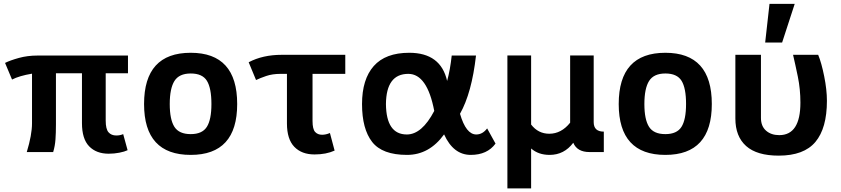

<svg xmlns="http://www.w3.org/2000/svg" viewBox="-20 -807 4462 1019"><path d="M557.1 8.8Q491.2 8.8 453.1 -30.5Q415 -69.8 415 -153.8V-418H276.9V-147Q276.9 -102.1 274.4 -67.1Q272 -32.2 262.2 0H122.1Q149.9 -91.3 149.9 -152.8V-416Q82.5 -404.8 43.9 -384.8L6.8 -473.1Q34.2 -486.8 80.1 -499.5Q126 -512.2 179.2 -512.2H659.2V-418H541V-167Q541 -122.1 555.9 -105Q570.8 -87.9 597.2 -87.9Q617.2 -87.9 633.8 -95.2L657.2 -9.8Q641.1 -2 613.5 3.4Q585.9 8.8 557.1 8.8Z M992.2 15.1Q744.6 15.1 744.6 -254.9Q744.6 -526.9 992.2 -526.9Q1238.8 -526.9 1238.8 -254.9Q1238.8 15.1 992.2 15.1ZM992.2 -95.2Q1053.2 -95.2 1077.6 -133.5Q1102.1 -171.9 1102.1 -254.9Q1102.1 -339.4 1078.1 -378.2Q1054.2 -417 992.2 -417Q930.7 -417 905.8 -377.2Q880.9 -337.4 880.9 -254.9Q880.9 -172.9 905.5 -134Q930.2 -95.2 992.2 -95.2Z M1649.4 12.7Q1581.1 12.7 1542 -27.8Q1502.9 -68.4 1502.9 -151.9V-415H1469.7Q1425.8 -415 1393.1 -403.8Q1360.4 -392.6 1338.9 -382.3L1299.8 -476.6Q1374.5 -516.1 1475.6 -516.1H1812.5V-415H1638.7V-165Q1638.7 -122.1 1652.3 -106.9Q1666 -91.8 1689.5 -91.8Q1709.5 -91.8 1731 -101.1L1755.9 -7.8Q1710.9 12.7 1649.4 12.7Z M1901.4 -254.9Q1901.4 -386.2 1963.6 -456.5Q2025.9 -526.9 2151.9 -526.9Q2319.3 -526.9 2353 -377.4Q2369.1 -435.5 2377.4 -512.2H2506.3Q2483.9 -314 2421.4 -203.1Q2453.1 -93.3 2507.8 -93.3Q2541 -93.3 2565.4 -125.5L2609.9 -44.9Q2565.9 15.1 2478.5 15.1Q2386.2 15.1 2336.9 -93.8Q2258.3 15.1 2140.1 15.1Q2008.8 15.1 1955.1 -53.7Q1901.4 -122.6 1901.4 -254.9ZM2284.7 -218.3Q2247.1 -415 2147 -415Q2029.8 -415 2028.3 -254.9Q2029.8 -93.3 2139.2 -93.3Q2219.2 -93.3 2284.7 -218.3Z M2798.8 192.9H2672.9V-512.7H2798.8V-146Q2836.4 -97.2 2895 -97.2Q2959 -97.2 3005.9 -155.8V-512.7H3130.9V-158.7Q3130.9 -108.4 3184.6 -108.4V0H3108.9Q3043 0 3022.5 -49.3Q2974.1 15.1 2897 15.1Q2837.4 15.1 2798.8 -19Z M3511.2 15.1Q3263.7 15.1 3263.7 -254.9Q3263.7 -526.9 3511.2 -526.9Q3757.8 -526.9 3757.8 -254.9Q3757.8 15.1 3511.2 15.1ZM3511.2 -95.2Q3572.3 -95.2 3596.7 -133.5Q3621.1 -171.9 3621.1 -254.9Q3621.1 -339.4 3597.2 -378.2Q3573.2 -417 3511.2 -417Q3449.7 -417 3424.8 -377.2Q3399.9 -337.4 3399.9 -254.9Q3399.9 -172.9 3424.6 -134Q3449.2 -95.2 3511.2 -95.2Z M4112.8 19Q3997.1 19 3939.9 -32Q3882.8 -83 3882.8 -178.2V-516.1H4018.6V-181.2Q4018.6 -137.2 4045.7 -113.5Q4072.8 -89.8 4115.7 -89.8Q4228 -89.8 4228 -262.2Q4228 -333.5 4214.4 -399.9Q4200.7 -466.3 4189 -516.1H4322.3Q4339.8 -474.1 4354.2 -402.3Q4368.7 -330.6 4368.7 -272Q4368.7 -126.5 4307.6 -53.7Q4246.6 19 4112.8 19ZM4130.9 -581.1H4041L4064 -786.6H4197.8Z"/></svg>

Font: Cadman
Style: Bold
Weight: 700
Designer: Paul James MIller
Foundry: High-Logic / Made with FontCreator
Version: Version 2.114;March 28, 2021;FontCreator 13.0.0.2683 64-bit